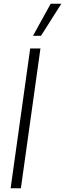

<svg xmlns="http://www.w3.org/2000/svg" viewBox="-20 -1010 349 1030"><path d="M37 0 142 -750H197L92 0ZM157 -818 252 -990H309L200 -818Z"/></svg>

Font: Mohave Light Light
Style: Italic
Weight: 300
Italic angle: -8°
Version: Version 2.003